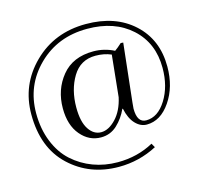

<svg xmlns="http://www.w3.org/2000/svg" viewBox="-113 -741 1095 1044"><g transform="rotate(-15 434.5 -219.5)"><path d="M574 -436Q590 -447 614 -469L628 -468L592 -140Q589 -107 589 -106Q589 -27 640 -27Q706 -27 752.5 -101.5Q799 -176 799 -280Q799 -420 705 -505.5Q611 -591 457 -591Q291 -591 181 -483Q71 -375 71 -219Q71 -130 100 -58Q129 14 179.5 59.5Q230 105 294.5 129Q359 153 432 153Q543 153 634 103L647 126Q546 179 432 179Q268 179 156 74Q44 -31 44 -219Q44 -386 162 -502Q280 -618 457 -618Q623 -618 724.5 -525Q826 -432 826 -280Q826 -166 770.5 -85Q715 -4 637 -4Q602 -4 573.5 -34Q545 -64 533 -121H530Q508 -72 470 -36.5Q432 -1 379 -1Q312 -1 265 -56.5Q218 -112 218 -207Q218 -312 280 -388Q342 -464 458 -464Q519 -464 574 -436ZM551 -421Q511 -438 463 -438Q378 -438 334 -365Q290 -292 290 -193Q290 -112 317.5 -70Q345 -28 387 -28Q429 -28 470 -71Q511 -114 527 -187Z"/></g></svg>

Font: Foglihten068fMac
Style: Regular
Weight: 500
Designer: gluk (gluksza@wp.pl)
Foundry: gluk (gluksza@wp.pl)
Version: Version 0.68